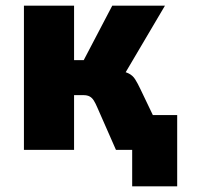

<svg xmlns="http://www.w3.org/2000/svg" viewBox="-20 -526 696 674"><path d="M444 128V0H412V-122H602V128ZM64 0V-506H240V-315H274L374 -506H559L405 -245L392 -280Q418 -275 432 -268Q446 -261 454.5 -247.5Q463 -234 473 -213L575 0H387L321 -150Q315 -164 309 -173.5Q303 -183 294.5 -187.5Q286 -192 273 -192H240V0Z"/></svg>

Font: Nunito Sans 7pt Condensed Black
Style: Regular
Weight: 900
Width: 3
Designer: Vernon Adams
Foundry: Vernon Adams
Version: Version 3.101;gftools[0.9.27]